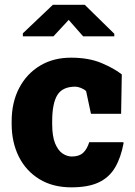

<svg xmlns="http://www.w3.org/2000/svg" viewBox="-20 -782 573 812"><path d="M281.7 10.3Q203.1 10.3 146.5 -24.4Q89.8 -59.1 59.6 -119.6Q29.3 -180.2 29.3 -257.8V-269Q29.3 -348.6 60.8 -409.2Q92.3 -469.7 148.7 -503.9Q205.1 -538.1 280.3 -538.1Q356 -538.1 409.9 -515.1Q463.9 -492.2 495.1 -467.3L492.2 -300.8H364.7L344.2 -396.5Q335.9 -404.8 322 -410.2Q308.1 -415.5 298.8 -415.5Q244.1 -415.5 222.4 -379.9Q200.7 -344.2 200.7 -269V-257.8Q200.7 -205.6 213.1 -175.5Q225.6 -145.5 244.6 -132.8Q263.7 -120.1 283.7 -120.1Q314.5 -120.1 331.3 -135.5Q348.1 -150.9 357.4 -180.7H501L502.9 -177.7Q491.2 -114.7 466.3 -73Q441.4 -31.2 397.2 -10.5Q353 10.3 281.7 10.3ZM76.7 -628.4V-641.1L203.6 -761.7H338.4L463.4 -639.2V-628.4H331.5L270.5 -697.8L206.1 -628.4Z"/></svg>

Font: Roboto Slab Black
Style: Regular
Weight: 900
Designer: Google
Version: Version 2.000; ttfautohint (v1.8.1.43-b0c9)